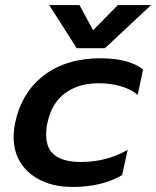

<svg xmlns="http://www.w3.org/2000/svg" viewBox="-20 -726 619 761"><path d="M175 -706H295L349 -606L447 -706H579L396 -535H284ZM34 -183Q34 -209 40 -239Q66 -361 155 -428Q244 -495 378 -495Q490 -495 547 -451L526 -350Q498 -373 458 -384.5Q418 -396 370 -396Q293 -396 239 -357.5Q185 -319 168 -239Q163 -218 163 -192Q163 -136 198 -110Q233 -84 301 -84Q402 -84 486 -132L464 -32Q384 15 267 15Q199 15 146.5 -9Q94 -33 64 -77.5Q34 -122 34 -183Z"/></svg>

Font: Prompt Medium
Style: Italic
Weight: 500
Italic angle: -12°
Designer: Katatrad Team
Foundry: CadsonDemak
Version: Version 1.001